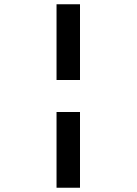

<svg xmlns="http://www.w3.org/2000/svg" viewBox="-20 -770 640 900"><path d="M245 -395V-750H355V-395ZM245 110V-245H355V110Z"/></svg>

Font: Geist Mono SemiBold
Style: Regular
Weight: 600
Monospace: yes
Designer: Basement.studio, Andrés Briganti, Mateo Zaragoza
Foundry: Basement.studio, Vercel, Andrés Briganti, Guido Ferreyra, Mateo Zaragoza
Version: Version 1.500; ttfautohint (v1.8.4.7-5d5b)